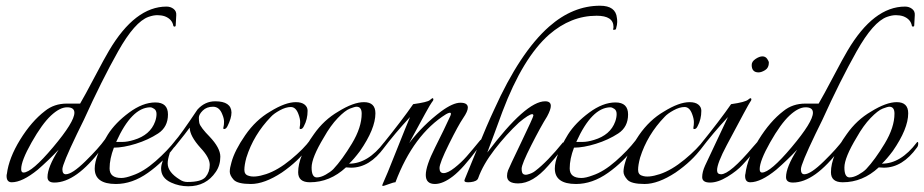

<svg xmlns="http://www.w3.org/2000/svg" viewBox="-20 -635 3229 671"><path d="M589 -542Q588 -542 586 -544Q582 -568 556 -578Q544 -582 530 -582Q516 -582 499 -576Q451 -559 393 -456Q335 -353 273 -216Q272 -215 249 -167Q198 -61 198 -43.5Q198 -26 210 -26Q232 -26 278.5 -71.5Q325 -117 347 -148Q349 -146 349 -139.5Q349 -133 335 -115Q246 3 170 3Q146 3 146 -16Q146 -51 185 -112Q150 -75 112 -42Q58 2 21 2Q3 2 3 -20Q3 -25 4 -27Q11 -83 50.5 -147Q90 -211 137 -247Q169 -273 214 -273Q237 -273 260 -273Q276 -300 311 -366.5Q346 -433 361 -458Q452 -612 562 -612Q576 -612 586.5 -604Q597 -596 596 -582L594 -546Q594 -542 589 -542ZM240 -241Q240 -260 214.5 -260Q189 -260 158 -231Q127 -202 90.5 -137.5Q54 -73 54 -44Q54 -32 62 -32Q91 -32 165.5 -120.5Q240 -209 240 -241Z M378 -119Q363 -80 363 -46.5Q363 -13 404 -13Q419 -13 443 -22Q482 -35 524 -72Q566 -109 593 -144Q596 -141 596 -136Q596 -131 589 -121Q552 -70 497 -31Q442 8 385 8Q311 8 311 -46Q311 -89 357 -165Q383 -206 431 -241.5Q479 -277 523 -277Q567 -277 567 -235Q567 -191 532.5 -168.5Q498 -146 454.5 -132.5Q411 -119 378 -119ZM386 -139Q392 -139 408.5 -139Q425 -139 448 -146Q505 -163 522 -210Q527 -224 527 -236.5Q527 -249 519 -254.5Q511 -260 505 -260Q440 -259 386 -139Z M763 -184Q759 -184 761 -191Q763 -198 763 -209.5Q763 -221 757 -235Q747 -262 724.5 -262Q702 -262 688.5 -248.5Q675 -235 675 -224Q675 -213 676.5 -205.5Q678 -198 688 -185Q698 -172 712 -158Q750 -118 750 -87.5Q750 -57 734 -34Q700 16 638 16Q606 16 578 3Q543 -13 543 -46Q543 -57 549 -74.5Q555 -92 566 -101Q572 -104 573 -99Q566 -78 566 -64Q566 -33 609 -7Q621 1 635 1Q684 1 698.5 -16.5Q713 -34 713 -59Q713 -84 681 -118Q643 -160 643 -189Q631 -172 593 -125Q585 -114 584 -123Q583 -132 592 -143Q609 -161 670 -252Q696 -281 732 -281Q788 -281 789 -242Q789 -222 775 -194Q770 -184 763 -184Z M1065 -147Q1067 -145 1067 -139.5Q1067 -134 1057 -119Q1023 -72 965 -32Q904 8 857 8Q810 8 796.5 -7Q783 -22 783 -35Q783 -48 789 -68Q800 -109 837 -162.5Q874 -216 924 -245Q977 -278 1014 -278Q1034 -278 1044.5 -269.5Q1055 -261 1055 -248Q1055 -218 1042 -194Q1037 -183 1029 -184Q1026 -185 1027.5 -191Q1029 -197 1029 -208.5Q1029 -220 1023 -236Q1014 -261 996.5 -261Q979 -261 958 -249.5Q937 -238 927 -227Q866 -164 841 -84Q834 -58 834 -41.5Q834 -25 848 -21Q869 -13 910 -26.5Q951 -40 996.5 -77.5Q1042 -115 1065 -147Z M1292 -239Q1292 -185 1238 -107Q1217 -79 1200 -63Q1266 -63 1322 -137Q1327 -142 1327 -133.5Q1327 -125 1323 -120Q1272 -49 1207 -49Q1198 -49 1189 -50Q1133 2 1063 2Q1022 2 1022 -33Q1022 -90 1077 -166Q1112 -216 1162 -245Q1215 -278 1252 -278Q1292 -278 1292 -239ZM1244 -238Q1244 -262 1226 -262Q1220 -262 1203 -255.5Q1186 -249 1160.5 -222.5Q1135 -196 1112 -155Q1069 -84 1069 -49.5Q1069 -15 1087 -15Q1101 -15 1118 -24.5Q1135 -34 1145 -44Q1176 -77 1210 -133.5Q1244 -190 1244 -238Z M1615 -259Q1615 -246 1598.5 -222Q1582 -198 1549 -131.5Q1516 -65 1516 -47.5Q1516 -30 1530.5 -30Q1545 -30 1568.5 -48.5Q1592 -67 1610.5 -88Q1629 -109 1660 -147Q1662 -144 1662 -138Q1662 -132 1649 -115Q1598 -46 1563 -19Q1528 8 1500 8Q1468 8 1468 -23.5Q1468 -55 1500.5 -119.5Q1533 -184 1553 -228Q1563 -249 1539 -236Q1425 -165 1362 2Q1356 2 1338.5 8.5Q1321 15 1318 15Q1314 15 1318.5 5.5Q1323 -4 1335.5 -34Q1348 -64 1366 -110Q1401 -198 1413 -226Q1360 -169 1317 -112Q1310 -102 1310 -114Q1310 -122 1315 -128Q1386 -216 1424 -271Q1474 -278 1482 -285Q1490 -292 1492 -292Q1494 -292 1494.5 -288Q1495 -284 1488.5 -276.5Q1482 -269 1410 -135Q1458 -198 1522 -246Q1563 -276 1589 -276Q1615 -276 1615 -259Z M1885 -281Q1905 -281 1905 -265Q1905 -252 1892 -228Q1870 -193 1836.5 -127Q1803 -61 1803 -45.5Q1803 -30 1809 -26.5Q1815 -23 1823 -25Q1840 -29 1851 -38Q1893 -70 1948 -138L1949 -133Q1948 -119 1934.5 -101.5Q1921 -84 1896 -56Q1842 6 1791 6Q1752 6 1752 -20Q1752 -30 1755.5 -39.5Q1759 -49 1801.5 -137.5Q1844 -226 1844 -231Q1844 -236 1840 -236Q1829 -236 1794 -207Q1749 -165 1708.5 -112.5Q1668 -60 1651 -12Q1647 -1 1625 1.5Q1603 4 1603 -4Q1603 -6 1607.5 -16.5Q1612 -27 1647.5 -114Q1683 -201 1707 -252Q1797 -452 1899 -542Q1982 -615 2077 -615Q2132 -615 2136 -572Q2137 -567 2137 -558Q2137 -549 2133 -535Q2132 -531 2128 -531H2123Q2122 -531 2123 -534Q2124 -537 2124 -541Q2124 -580 2065 -580Q1975 -580 1899 -514Q1807 -433 1736 -245Q1726 -218 1708 -169Q1690 -120 1683 -102Q1818 -281 1885 -281Z M1986 -119Q1971 -80 1971 -46.5Q1971 -13 2012 -13Q2027 -13 2051 -22Q2090 -35 2132 -72Q2174 -109 2201 -144Q2204 -141 2204 -136Q2204 -131 2197 -121Q2160 -70 2105 -31Q2050 8 1993 8Q1919 8 1919 -46Q1919 -89 1965 -165Q1991 -206 2039 -241.5Q2087 -277 2131 -277Q2175 -277 2175 -235Q2175 -191 2140.5 -168.5Q2106 -146 2062.5 -132.5Q2019 -119 1986 -119ZM1994 -139Q2000 -139 2016.5 -139Q2033 -139 2056 -146Q2113 -163 2130 -210Q2135 -224 2135 -236.5Q2135 -249 2127 -254.5Q2119 -260 2113 -260Q2048 -259 1994 -139Z M2441 -147Q2443 -145 2443 -139.5Q2443 -134 2433 -119Q2399 -72 2341 -32Q2280 8 2233 8Q2186 8 2172.5 -7Q2159 -22 2159 -35Q2159 -48 2165 -68Q2176 -109 2213 -162.5Q2250 -216 2300 -245Q2353 -278 2390 -278Q2410 -278 2420.5 -269.5Q2431 -261 2431 -248Q2431 -218 2418 -194Q2413 -183 2405 -184Q2402 -185 2403.5 -191Q2405 -197 2405 -208.5Q2405 -220 2399 -236Q2390 -261 2372.5 -261Q2355 -261 2334 -249.5Q2313 -238 2303 -227Q2242 -164 2217 -84Q2210 -58 2210 -41.5Q2210 -25 2224 -21Q2245 -13 2286 -26.5Q2327 -40 2372.5 -77.5Q2418 -115 2441 -147Z M2434 -16Q2434 -34 2444 -56Q2451 -72 2524 -226Q2471 -169 2428 -112Q2421 -102 2421 -114Q2421 -122 2426 -128Q2497 -216 2535 -271Q2585 -278 2595 -287Q2605 -296 2606 -288Q2606 -284 2601.5 -278.5Q2597 -273 2520 -128Q2486 -64 2486 -40Q2486 -26 2500 -26Q2531 -26 2612 -122L2634 -147Q2646 -135 2575 -59Q2556 -38 2522.5 -17.5Q2489 3 2461.5 3Q2434 3 2434 -16ZM2631 -382Q2607 -382 2607 -408Q2607 -420 2620.5 -429Q2634 -438 2644.5 -438Q2655 -438 2661 -429.5Q2667 -421 2667 -416Q2667 -398 2654 -390Q2641 -382 2631 -382Z M3170 -542Q3169 -542 3167 -544Q3163 -568 3137 -578Q3125 -582 3111 -582Q3097 -582 3080 -576Q3032 -559 2974 -456Q2916 -353 2854 -216Q2853 -215 2830 -167Q2779 -61 2779 -43.5Q2779 -26 2791 -26Q2813 -26 2859.5 -71.5Q2906 -117 2928 -148Q2930 -146 2930 -139.5Q2930 -133 2916 -115Q2827 3 2751 3Q2727 3 2727 -16Q2727 -51 2766 -112Q2731 -75 2693 -42Q2639 2 2602 2Q2584 2 2584 -20Q2584 -25 2585 -27Q2592 -83 2631.5 -147Q2671 -211 2718 -247Q2750 -273 2795 -273Q2818 -273 2841 -273Q2857 -300 2892 -366.5Q2927 -433 2942 -458Q3033 -612 3143 -612Q3157 -612 3167.5 -604Q3178 -596 3177 -582L3175 -546Q3175 -542 3170 -542ZM2821 -241Q2821 -260 2795.5 -260Q2770 -260 2739 -231Q2708 -202 2671.5 -137.5Q2635 -73 2635 -44Q2635 -32 2643 -32Q2672 -32 2746.5 -120.5Q2821 -209 2821 -241Z M3154 -239Q3154 -185 3100 -107Q3079 -79 3062 -63Q3128 -63 3184 -137Q3189 -142 3189 -133.5Q3189 -125 3185 -120Q3134 -49 3069 -49Q3060 -49 3051 -50Q2995 2 2925 2Q2884 2 2884 -33Q2884 -90 2939 -166Q2974 -216 3024 -245Q3077 -278 3114 -278Q3154 -278 3154 -239ZM3106 -238Q3106 -262 3088 -262Q3082 -262 3065 -255.5Q3048 -249 3022.5 -222.5Q2997 -196 2974 -155Q2931 -84 2931 -49.5Q2931 -15 2949 -15Q2963 -15 2980 -24.5Q2997 -34 3007 -44Q3038 -77 3072 -133.5Q3106 -190 3106 -238Z"/></svg>

Font: Italianno
Style: Regular
Weight: 400
Designer: Robert E. Leuschke
Foundry: Robert E. Leuschke
Version: Version 1.003